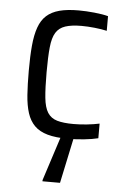

<svg xmlns="http://www.w3.org/2000/svg" viewBox="-52 -556 508 784"><g transform="rotate(5 202.5 -164.0)"><path d="M241 8Q190 8 156.5 -1.5Q123 -11 103 -31Q83 -51 73 -82Q63 -113 60 -156Q57 -199 57 -255Q57 -314 61 -358Q65 -402 76 -433Q87 -464 107.5 -482.5Q128 -501 160 -509.5Q192 -518 239 -518Q269 -518 303.5 -514.5Q338 -511 360 -505V-445Q338 -450 309.5 -453Q281 -456 256 -456Q215 -456 189.5 -447.5Q164 -439 151 -418Q138 -397 134 -357.5Q130 -318 130 -255Q130 -191 134 -151Q138 -111 151.5 -90Q165 -69 190.5 -61.5Q216 -54 258 -54Q284 -54 312.5 -57Q341 -60 364 -65V-5Q340 1 306.5 4.5Q273 8 241 8ZM152 190V185L216 -13H266V-8L224 190Z"/></g></svg>

Font: Saira SemiCondensed
Style: Regular
Weight: 400
Width: 4
Designer: Hector Gatti with collaboration of the Omnibus-Type team
Foundry: Omnibus-Type
Version: Version 1.101